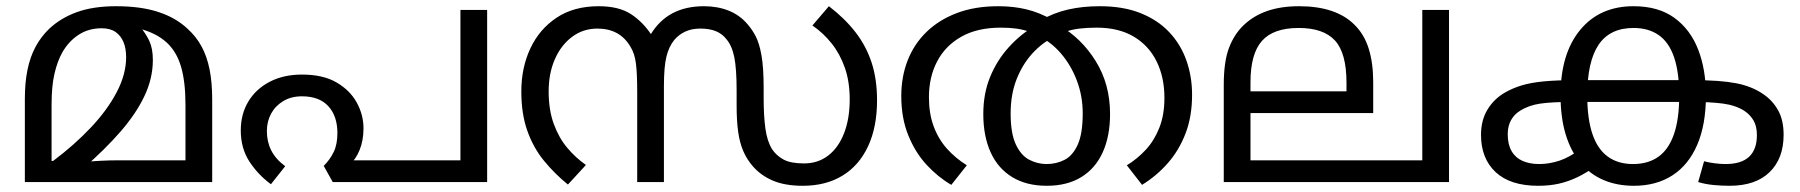

<svg xmlns="http://www.w3.org/2000/svg" viewBox="-20 -586 5793 618"><path d="M354 -566Q433 -566 489.5 -547.5Q546 -529 583 -494Q611 -469 628.5 -437Q646 -405 654.5 -363Q663 -321 663 -266V0H60V-268Q60 -320 68.5 -361.5Q77 -403 94.5 -435.5Q112 -468 138 -493Q175 -528 227.5 -547Q280 -566 354 -566ZM307 -495Q265 -495 233 -474Q201 -453 181 -418Q165 -390 155.5 -349.5Q146 -309 146 -249V-68H151Q219 -119 272 -175Q325 -231 355.5 -289Q386 -347 386 -402Q386 -430 377.5 -450.5Q369 -471 352 -483Q335 -495 307 -495ZM472 -393Q472 -334 445 -277Q418 -220 368 -162.5Q318 -105 249 -45L247 -65Q276 -67 304 -68.5Q332 -70 360 -70H577V-249Q577 -323 562.5 -372Q548 -421 515 -450.5Q482 -480 428 -494L430 -501Q449 -479 460.5 -454.5Q472 -430 472 -393Z M952 -346Q1020 -346 1063.5 -320.5Q1107 -295 1128.5 -255.5Q1150 -216 1150 -173Q1150 -133 1137 -102Q1124 -71 1105 -57L1080 -70H1462V-554H1548V0H1051L1022 -52Q1042 -72 1054 -96.5Q1066 -121 1066 -158Q1066 -212 1037 -244Q1008 -276 952 -276Q917 -276 891.5 -260.5Q866 -245 852.5 -220Q839 -195 839 -164Q839 -130 853 -102Q867 -74 898 -51L852 7Q810 -24 782.5 -66.5Q755 -109 755 -166Q755 -219 779.5 -259.5Q804 -300 848.5 -323Q893 -346 952 -346Z M2246 -566Q2290 -566 2326 -551.5Q2362 -537 2387 -507Q2401 -491 2412.5 -469Q2424 -447 2431 -408Q2438 -369 2438 -303V-269Q2438 -214 2443.5 -173Q2449 -132 2465 -106Q2479 -85 2502 -72.5Q2525 -60 2568 -60Q2613 -60 2646 -85.5Q2679 -111 2697 -157.5Q2715 -204 2715 -266Q2715 -323 2699.5 -367.5Q2684 -412 2657 -446Q2630 -480 2595 -504L2648 -566Q2699 -527 2733.5 -482.5Q2768 -438 2785.5 -384.5Q2803 -331 2803 -263Q2803 -177 2774 -115Q2745 -53 2691.5 -20.5Q2638 12 2564 12Q2507 12 2468 -4.5Q2429 -21 2403 -51Q2384 -73 2372.5 -99.5Q2361 -126 2356 -161.5Q2351 -197 2351 -246V-295Q2351 -365 2343.5 -402Q2336 -439 2318 -460Q2305 -477 2284.5 -485.5Q2264 -494 2234 -494Q2206 -494 2185 -484Q2164 -474 2150 -457Q2133 -436 2125 -403.5Q2117 -371 2117 -309V0H2031V-292Q2031 -348 2027 -381Q2023 -414 2009 -436Q1992 -465 1965.5 -479.5Q1939 -494 1903 -494Q1857 -494 1821.5 -467.5Q1786 -441 1766 -395.5Q1746 -350 1746 -292Q1746 -232 1762.5 -187Q1779 -142 1806 -110Q1833 -78 1866 -55L1808 8Q1765 -27 1731 -68.5Q1697 -110 1677.5 -164.5Q1658 -219 1658 -292Q1658 -368 1687 -430Q1716 -492 1771.5 -529Q1827 -566 1907 -566Q1972 -566 2011 -540.5Q2050 -515 2078 -472L2073 -473Q2101 -520 2144 -543Q2187 -566 2246 -566Z M3349 12Q3284 12 3238 -16Q3192 -44 3168.5 -96Q3145 -148 3145 -219Q3145 -285 3167 -338.5Q3189 -392 3227 -434Q3265 -476 3313 -504L3328 -520Q3372 -545 3418.5 -555.5Q3465 -566 3520 -566Q3595 -566 3650.5 -544Q3706 -522 3743 -483Q3780 -444 3798.5 -392Q3817 -340 3817 -281Q3817 -211 3796 -156.5Q3775 -102 3739 -61Q3703 -20 3656 9L3607 -54Q3640 -74 3667.5 -103.5Q3695 -133 3711.5 -174.5Q3728 -216 3728 -271Q3728 -337 3703 -388Q3678 -439 3629.5 -468Q3581 -497 3510 -497Q3480 -497 3454.5 -494Q3429 -491 3404 -482L3373 -467Q3335 -449 3303 -414Q3271 -379 3252 -330.5Q3233 -282 3233 -221Q3233 -157 3249.5 -121.5Q3266 -86 3292.5 -72Q3319 -58 3349 -58Q3380 -58 3406.5 -71.5Q3433 -85 3449 -120.5Q3465 -156 3465 -221Q3465 -277 3446 -327Q3427 -377 3394 -415Q3361 -453 3317 -473L3296 -483Q3273 -491 3251 -494Q3229 -497 3201 -497Q3126 -497 3074.5 -468Q3023 -439 2996.5 -388.5Q2970 -338 2970 -273Q2970 -221 2985 -180Q3000 -139 3027.5 -108Q3055 -77 3092 -54L3042 9Q2999 -16 2962.5 -55.5Q2926 -95 2903.5 -150.5Q2881 -206 2881 -277Q2881 -339 2901.5 -391.5Q2922 -444 2962 -483Q3002 -522 3060 -544Q3118 -566 3193 -566Q3242 -566 3283.5 -556Q3325 -546 3366 -523L3391 -503Q3461 -463 3507 -389Q3553 -315 3553 -219Q3553 -148 3529.5 -96Q3506 -44 3460.5 -16Q3415 12 3349 12Z M4644 -554V0H3919V-313Q3919 -387 3935.5 -431Q3952 -475 3982 -504Q4014 -535 4058.5 -550.5Q4103 -566 4161 -566Q4221 -566 4265.5 -551Q4310 -536 4339 -507Q4371 -476 4385.5 -429.5Q4400 -383 4400 -322V-222H4005V-70H4558V-554ZM4160 -496Q4079 -496 4042 -454.5Q4005 -413 4005 -321V-292H4314V-320Q4314 -415 4277 -455.5Q4240 -496 4160 -496Z M4931 12Q4841 12 4794 -32Q4747 -76 4747 -152Q4747 -199 4768 -233.5Q4789 -268 4824 -288Q4848 -302 4877.5 -311Q4907 -320 4948.5 -324Q4990 -328 5048 -328H5431Q5517 -328 5568.5 -318Q5620 -308 5657 -282Q5686 -262 5703.5 -230.5Q5721 -199 5721 -152Q5721 -76 5676 -32Q5631 12 5547 12Q5522 12 5495.5 9.5Q5469 7 5446 0L5465 -67Q5479 -63 5498.5 -60.5Q5518 -58 5534 -58Q5585 -58 5610 -81.5Q5635 -105 5635 -151Q5635 -180 5624 -198.5Q5613 -217 5595 -229Q5567 -247 5526.5 -252.5Q5486 -258 5423 -258H5046Q4975 -258 4937.5 -252.5Q4900 -247 4872 -229Q4854 -218 4843.5 -199Q4833 -180 4833 -154Q4833 -121 4845.5 -99.5Q4858 -78 4881 -68Q4904 -58 4934 -58Q4966 -58 4998.5 -68.5Q5031 -79 5067 -106L5117 -52Q5087 -30 5058 -16Q5029 -2 4998.5 5Q4968 12 4931 12ZM5238 -566Q5318 -566 5369.5 -528.5Q5421 -491 5446 -426.5Q5471 -362 5471 -279Q5471 -185 5443 -120Q5415 -55 5363 -21.5Q5311 12 5239 12Q5185 12 5141.5 -6.5Q5098 -25 5067 -62Q5036 -99 5019.5 -153.5Q5003 -208 5003 -279Q5003 -413 5066 -489.5Q5129 -566 5238 -566ZM5238 -496Q5162 -496 5125.5 -442Q5089 -388 5089 -278Q5089 -204 5105.5 -155Q5122 -106 5155 -82Q5188 -58 5236 -58Q5285 -58 5318 -81.5Q5351 -105 5368 -154Q5385 -203 5385 -278Q5385 -353 5368.5 -401.5Q5352 -450 5319 -473Q5286 -496 5238 -496Z"/></svg>

Font: hexlmalayalam05
Style: Book
Weight: 400
Designer: Jelle Bosma - Monotype Design Team
Foundry: Monotype Imaging Inc.
Version: Version 2.003